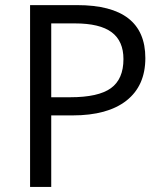

<svg xmlns="http://www.w3.org/2000/svg" viewBox="-20 -734 642 754"><path d="M550.8 -505.9Q550.8 -397.5 476.8 -339.1Q402.8 -280.8 265.1 -280.8H181.2V0H98.1V-713.9H283.2Q550.8 -713.9 550.8 -505.9ZM181.2 -352.1H255.9Q366.2 -352.1 415.5 -387.7Q464.8 -423.3 464.8 -502Q464.8 -572.8 418.5 -607.4Q372.1 -642.1 273.9 -642.1H181.2Z"/></svg>

Font: f1_56222 
Style: Regular
Weight: 400
Foundry: Ascender Corporation
Version: Version 1.10